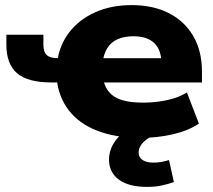

<svg xmlns="http://www.w3.org/2000/svg" viewBox="-20 -529 833 752"><path d="M532 11Q433 11 361 -17Q289 -45 249 -97.5Q209 -150 202 -221L220 -206H183Q88 -206 46.5 -242.5Q5 -279 5 -353V-393H150V-354Q150 -325 163.5 -313Q177 -301 208 -301H226L204 -285Q212 -351 250.5 -401.5Q289 -452 352 -480.5Q415 -509 496 -509Q579 -509 640.5 -478Q702 -447 736.5 -388.5Q771 -330 771 -248V-206H369L384 -220Q393 -172 429.5 -149.5Q466 -127 541 -127Q589 -127 635 -137Q681 -147 712 -167L759 -45Q718 -17 657 -3Q596 11 532 11ZM502 -387Q467 -387 441 -375.5Q415 -364 400.5 -341Q386 -318 382 -284L369 -301H629L612 -285Q611 -336 583 -361.5Q555 -387 502 -387ZM556 203Q484 203 445.5 174.5Q407 146 407 96Q407 51 439 13.5Q471 -24 530 -48L584 0Q564 9 550.5 20Q537 31 530 43Q523 55 523 68Q523 88 539 98Q555 108 580 108Q597 108 611 105.5Q625 103 642 98L661 184Q632 194 608.5 198.5Q585 203 556 203Z"/></svg>

Font: Nunito Sans 10pt SemiExpanded Black
Style: Regular
Weight: 900
Width: 6
Designer: Vernon Adams
Foundry: Vernon Adams
Version: Version 3.101;gftools[0.9.27]